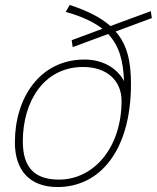

<svg xmlns="http://www.w3.org/2000/svg" viewBox="-20 -742 632 774"><path d="M212 12C382 12 508 -134 508 -404C508 -494 493 -562 446 -615L592 -669L588 -697L425 -637C387 -671 334 -698 261 -722L245 -694C310 -676 358 -653 393 -626L269 -580L273 -552L416 -605C461 -557 477 -496 480 -415C455 -463 399 -502 321 -502C141 -502 40 -348 40 -168C40 -54 101 12 212 12ZM218 -18C122 -18 72 -64 72 -172C72 -336 159 -472 315 -472C414 -472 470 -414 470 -336C470 -144 356 -18 218 -18Z"/></svg>

Font: Geist Thin
Style: Italic
Weight: 100
Italic angle: -12°
Designer: Basement.studio, Andrés Briganti, Mateo Zaragoza
Foundry: Basement.studio, Vercel, Andrés Briganti, Guido Ferreyra, Mateo Zaragoza
Version: Version 1.500